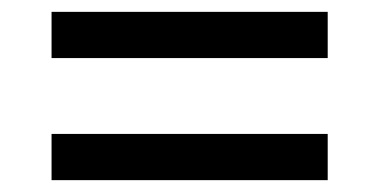

<svg xmlns="http://www.w3.org/2000/svg" viewBox="-20 -468 640 324"><path d="M533 -370V-448H67V-370ZM533 -164V-242H67V-164Z"/></svg>

Font: IBM Plex Thai Text
Style: Regular
Weight: 450
Designer: Mike Abbink, Paul van der Laan, Pieter van Rosmalen, Ben Mitchell, Mark Frömberg
Foundry: Bold Monday
Version: Version 1.0